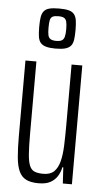

<svg xmlns="http://www.w3.org/2000/svg" viewBox="-54 -779 440 821"><g transform="rotate(5 166.0 -368.0)"><path d="M143 8Q110 8 90 -2Q70 -12 59.5 -34.5Q49 -57 45.5 -94.5Q42 -132 42 -186V-510H89V-198Q89 -145 91.5 -112Q94 -79 101.5 -62Q109 -45 123.5 -39.5Q138 -34 160 -34Q190 -34 206 -49.5Q222 -65 229.5 -93.5Q237 -122 238.5 -162Q240 -202 240 -249V-510H286V0H247L243 -69H239Q235 -48 224 -30.5Q213 -13 194 -2.5Q175 8 143 8ZM165 -572Q140 -572 124.5 -576.5Q109 -581 101 -590.5Q93 -600 90.5 -616.5Q88 -633 88 -658Q88 -683 90.5 -699.5Q93 -716 101 -726Q109 -736 124.5 -740Q140 -744 166 -744Q192 -744 207.5 -740Q223 -736 231 -726Q239 -716 241.5 -699.5Q244 -683 244 -658Q244 -633 241.5 -616.5Q239 -600 231 -590.5Q223 -581 207.5 -576.5Q192 -572 165 -572ZM165 -605Q182 -605 190 -610Q198 -615 201 -626.5Q204 -638 204 -658Q204 -680 201 -691Q198 -702 190 -706.5Q182 -711 165 -711Q149 -711 141 -706.5Q133 -702 130.5 -691Q128 -680 128 -658Q128 -638 130.5 -626.5Q133 -615 141.5 -610Q150 -605 165 -605Z"/></g></svg>

Font: Saira UltraCondensed Light
Style: Regular
Weight: 300
Width: 1
Designer: Hector Gatti with collaboration of the Omnibus-Type team
Foundry: Omnibus-Type
Version: Version 1.101